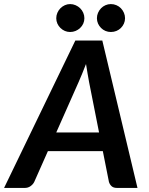

<svg xmlns="http://www.w3.org/2000/svg" viewBox="-60 -922 730 942"><path d="M426 -272 377 -519.5Q374 -536.5 370 -559Q366 -581.5 362 -608Q352 -581.5 342.5 -559Q333 -536.5 325.5 -519L216 -272ZM614.5 0H514Q497 0 487.8 -8.2Q478.5 -16.5 474.5 -29.5L444.5 -180.5H175L108 -29.5Q102.5 -18 90.2 -9Q78 0 62 0H-40L309.5 -723H442ZM354 -832.5Q354 -818.5 348.5 -806.2Q343 -794 333.2 -784.8Q323.5 -775.5 310.8 -770.2Q298 -765 284 -765Q270.5 -765 258.2 -770.2Q246 -775.5 236.5 -784.8Q227 -794 221.5 -806.2Q216 -818.5 216 -832.5Q216 -846.5 221.5 -859.2Q227 -872 236.5 -881.5Q246 -891 258.2 -896.5Q270.5 -902 284 -902Q298 -902 310.8 -896.5Q323.5 -891 333.2 -881.5Q343 -872 348.5 -859.2Q354 -846.5 354 -832.5ZM553.5 -832.5Q553.5 -818.5 548 -806.2Q542.5 -794 533.2 -784.8Q524 -775.5 511.2 -770.2Q498.5 -765 484 -765Q470 -765 457.5 -770.2Q445 -775.5 435.8 -784.8Q426.5 -794 421 -806.2Q415.5 -818.5 415.5 -832.5Q415.5 -846.5 421 -859.2Q426.5 -872 435.8 -881.5Q445 -891 457.5 -896.5Q470 -902 484 -902Q498.5 -902 511.2 -896.5Q524 -891 533.2 -881.5Q542.5 -872 548 -859.2Q553.5 -846.5 553.5 -832.5Z"/></svg>

Font: Lato 2
Style: Bold Italic
Weight: 700
Italic angle: -7°
Designer: Lukasz Dziedzic with Adam Twardoch and Botio Nikoltchev
Foundry: tyPoland Lukasz Dziedzic
Version: Version 2.015; 2015-08-06; http://www.latofonts.com/